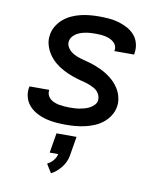

<svg xmlns="http://www.w3.org/2000/svg" viewBox="-86 -597 772 915"><g transform="rotate(10 300.0 -140.0)"><path d="M254 8Q229 8 204.5 6Q180 4 156.5 -2Q133 -8 112 -19Q91 -30 75 -47Q59 -64 52 -87Q45 -110 49 -135Q50 -137 50 -138.5Q50 -140 51 -142H146Q146 -141 146 -140.5Q146 -140 146 -139Q144 -127 149 -116Q154 -105 162.5 -98Q171 -91 182.5 -86.5Q194 -82 205.5 -80Q217 -78 229.5 -77Q242 -76 254 -76Q266 -76 278.5 -76.5Q291 -77 303 -79Q315 -81 327.5 -84.5Q340 -88 351.5 -94Q363 -100 372.5 -110Q382 -120 384 -132Q385 -144 381.5 -154.5Q378 -165 371 -173.5Q364 -182 354.5 -187.5Q345 -193 334.5 -197.5Q324 -202 313.5 -205Q303 -208 292 -211H291Q267 -217 243.5 -225.5Q220 -234 198.5 -245.5Q177 -257 158.5 -272.5Q140 -288 126.5 -308Q113 -328 106 -352.5Q99 -377 104 -403Q107 -424 119.5 -444.5Q132 -465 150 -480Q168 -495 189.5 -504.5Q211 -514 232.5 -519Q254 -524 276 -526Q298 -528 320 -528Q344 -528 368 -526Q392 -524 414.5 -517.5Q437 -511 457.5 -500Q478 -489 493 -472Q508 -455 514 -432Q520 -409 516 -385Q516 -383 515.5 -381.5Q515 -380 515 -378H419Q419 -379 419.5 -379.5Q420 -380 420 -381Q422 -393 418 -403.5Q414 -414 405.5 -421Q397 -428 387 -432.5Q377 -437 366 -439.5Q355 -442 343 -443Q331 -444 320 -444Q308 -444 296.5 -443.5Q285 -443 273 -441Q261 -439 249.5 -435.5Q238 -432 227.5 -426Q217 -420 208.5 -410Q200 -400 198 -388Q195 -372 203 -358.5Q211 -345 223 -336Q235 -327 249.5 -321.5Q264 -316 279 -312Q294 -308 309 -304Q324 -300 338.5 -294.5Q353 -289 367 -282.5Q381 -276 394 -268Q407 -260 418.5 -251Q430 -242 440 -231Q450 -220 458.5 -207Q467 -194 472 -179.5Q477 -165 479 -149.5Q481 -134 478 -118Q474 -95 461 -74.5Q448 -54 429 -39Q410 -24 388 -15Q366 -6 343.5 -1Q321 4 298.5 6Q276 8 254 8ZM223 248 197 206Q213 198 225.5 183.5Q238 169 241 152H200L216 56H313L297 152Q294 167 287.5 181Q281 195 271 207.5Q261 220 249 230.5Q237 241 223 248Z"/></g></svg>

Font: Iosevka SS04 Md Ex Obl
Style: Regular
Weight: 500
Width: 7
Italic angle: -9°
Monospace: yes
Designer: Belleve Invis
Foundry: Belleve Invis
Version: Version 19.0.0; ttfautohint (v1.8.4)